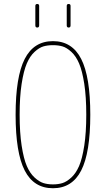

<svg xmlns="http://www.w3.org/2000/svg" viewBox="-20 -950 540 979"><path d="M320.3 -820.3V-919.9Q320.3 -929.7 330.1 -929.7Q339.8 -929.7 339.8 -919.9V-820.3Q339.8 -809.6 330.1 -809.6Q320.3 -809.6 320.3 -820.3ZM160.2 -820.3V-919.9Q160.2 -929.7 169.9 -929.7Q179.7 -929.7 179.7 -919.9V-820.3Q179.7 -809.6 169.9 -809.6Q160.2 -809.6 160.2 -820.3ZM298.8 -713.4Q277.3 -719.7 250 -719.7Q222.7 -719.7 201.2 -713.4Q179.7 -707 156.2 -685.5Q132.8 -664.1 116.7 -626.5Q100.6 -588.9 90.3 -522.5Q80.1 -456.1 80.1 -365.2Q80.1 -274.4 90.3 -207.5Q100.6 -140.6 116.7 -103.5Q132.8 -66.4 156.2 -44.9Q179.7 -23.4 201.2 -16.6Q222.7 -9.8 250 -9.8Q277.3 -9.8 298.8 -16.6Q320.3 -23.4 343.8 -44.9Q367.2 -66.4 383.3 -103.5Q399.4 -140.6 409.7 -207.5Q419.9 -274.4 419.9 -365.2Q419.9 -456.1 409.7 -522.5Q399.4 -588.9 383.3 -626.5Q367.2 -664.1 343.8 -685.5Q320.3 -707 298.8 -713.4ZM394 -80.6Q347.7 9.8 250 9.8Q152.3 9.8 106 -80.6Q59.6 -170.9 59.6 -364.7Q59.6 -558.6 106 -649.4Q152.3 -740.2 250 -740.2Q347.7 -740.2 394 -649.4Q440.4 -558.6 440.4 -364.7Q440.4 -170.9 394 -80.6Z"/></svg>

Font: Rounded-X Mgen+ 1m thin
Style: Regular
Weight: 100
Designer: [Source Han Sans]
Ryoko NISHIZUKA  (kana & ideographs); Paul D. Hunt (Latin, Greek & Cyrillic); Wenlong ZHANG  (bopomofo
Version: Version 1.059.20150602